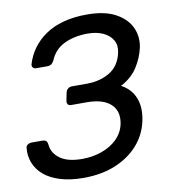

<svg xmlns="http://www.w3.org/2000/svg" viewBox="-81 -781 776 862"><g transform="rotate(-10 307.0 -350.0)"><path d="M231 10Q171 10 125.5 -4Q80 -18 51.5 -42.5Q23 -67 10.5 -99.5Q-2 -132 2 -168Q3 -177 11 -182Q19 -187 28 -187H77Q87 -187 93 -183Q99 -179 101 -166Q104 -126 139 -100.5Q174 -75 240 -75Q287 -75 328.5 -89.5Q370 -104 398.5 -131.5Q427 -159 436 -198Q448 -257 412.5 -289.5Q377 -322 304 -322H232Q222 -322 217.5 -328.5Q213 -335 215 -345L222 -380Q224 -391 232 -397.5Q240 -404 250 -404H318Q379 -404 423.5 -431Q468 -458 481 -517Q488 -550 474 -574Q460 -598 430.5 -611.5Q401 -625 361 -625Q300 -625 254 -603Q208 -581 188 -532Q182 -521 175 -516.5Q168 -512 159 -512H106Q97 -512 92 -518Q87 -524 89 -533Q100 -571 123.5 -603.5Q147 -636 182 -660Q217 -684 264.5 -697Q312 -710 372 -710Q453 -710 502.5 -683Q552 -656 571.5 -613.5Q591 -571 581 -522Q571 -477 544.5 -435.5Q518 -394 468 -368Q500 -351 517.5 -324.5Q535 -298 539 -265.5Q543 -233 535 -196Q522 -135 481.5 -89Q441 -43 377.5 -16.5Q314 10 231 10Z"/></g></svg>

Font: Rubik
Style: Italic
Weight: 400
Italic angle: -12°
Designer: Hubert and Fischer
Foundry: Hubert and Fischer
Version: Version 2.300;gftools[0.9.30]